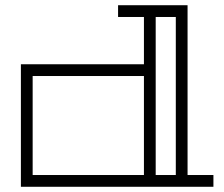

<svg xmlns="http://www.w3.org/2000/svg" viewBox="-20 -715 857 735"><path d="M531 -469V-650H432V-695H698V-45H797V0H60V-469ZM576 -45H653V-650H576ZM105 -45H531V-424H105Z"/></svg>

Font: Geostar
Style: Regular
Weight: 400
Designer: Joe Prince
Foundry: Joe Prince
Version: Version 1.002